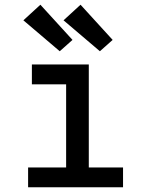

<svg xmlns="http://www.w3.org/2000/svg" viewBox="-20 -793 640 813"><path d="M99 0V-84H260V-436H115V-520H356V-84H501V0ZM403 -576 249 -707 321 -773 457 -624ZM233 -576 79 -707 151 -773 287 -624Z"/></svg>

Font: Zed Mono Medium Extended
Style: Regular
Weight: 500
Width: 7
Monospace: yes
Designer: Belleve Invis
Foundry: Belleve Invis
Version: Version 1.0.0; ttfautohint (v1.8.4)